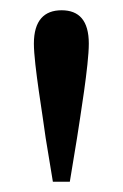

<svg xmlns="http://www.w3.org/2000/svg" viewBox="-20 -827 239 374"><path d="M100 -807C66 -807 46 -787 46 -742C46 -701 64 -598 69 -558L83 -473H116L130 -558C136 -598 153 -700 153 -742C153 -787 134 -807 100 -807Z"/></svg>

Font: Source Han Serif JP Medium
Style: Regular
Weight: 500
Designer: Ryoko NISHIZUKA 西塚涼子 (kana & ideographs); Frank Grießhammer (Latin, Greek & Cyrillic); Wenlong ZHANG 张文龙 (bopomofo); San
Foundry: Adobe Systems Incorporated
Version: Version 1.001;PS 1.001;hotconv 16.6.54;makeotf.lib2.5.65590